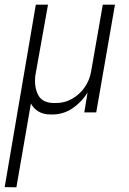

<svg xmlns="http://www.w3.org/2000/svg" viewBox="-25 -480 550 820"><path d="M180 -460 126 -158Q120 -108 138.5 -73.5Q157 -39 210 -40Q249 -39 282 -57.5Q315 -76 336.5 -107Q358 -138 364 -174L414 -460H466L386 0H335L349 -85Q324 -44 284 -17Q244 10 193 9Q160 9 139 -4Q118 -17 107 -38L45 320L-5 319L128 -460Z"/></svg>

Font: Jost* Light
Style: Italic
Weight: 300
Italic angle: -10°
Version: Version 3.7